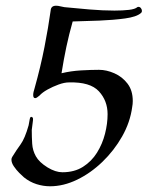

<svg xmlns="http://www.w3.org/2000/svg" viewBox="-20 -663 526 671"><path d="M155 -12Q131 -12 107.5 -19.5Q84 -27 64 -43Q58 -48 47.5 -58.5Q37 -69 28.5 -81.5Q20 -94 20 -105Q20 -111 23 -115Q37 -138 52 -158.5Q67 -179 80 -225Q82 -236 84 -247Q86 -258 93 -253Q97 -252 94.5 -236.5Q92 -221 91 -209Q91 -184 92.5 -160.5Q94 -137 105.5 -116.5Q117 -96 146 -78Q174 -61 198 -61Q240 -61 270 -80Q300 -99 319 -129.5Q338 -160 347 -195.5Q356 -231 356 -264Q356 -311 325.5 -344Q295 -377 221 -375Q205 -375 184.5 -367.5Q164 -360 146 -350Q128 -340 118 -329Q108 -320 103 -320Q96 -320 96 -331Q96 -340 101 -355Q122 -430 135.5 -499Q149 -568 157 -626Q158 -643 176 -643Q183 -643 190.5 -641Q198 -639 205 -638Q244 -634 292 -630Q340 -626 380 -626Q409 -626 430.5 -628.5Q452 -631 460 -638Q461 -639 464 -639Q469 -639 472.5 -634.5Q476 -630 476 -625Q476 -620 472 -617Q457 -604 417 -598.5Q377 -593 327.5 -591Q278 -589 234 -588Q221 -542 212 -499.5Q203 -457 195 -407Q228 -415 263.5 -417Q299 -419 326 -419Q352 -419 379.5 -407Q407 -395 425.5 -371Q444 -347 444 -310Q444 -305 443.5 -299.5Q443 -294 442 -289Q435 -236 407 -186.5Q379 -137 338 -97.5Q297 -58 249.5 -35Q202 -12 155 -12Z"/></svg>

Font: Kings
Style: Regular
Weight: 400
Designer: Robert E. Leuschke
Foundry: Robert E. Leuschke
Version: Version 1.010; ttfautohint (v1.8.3)